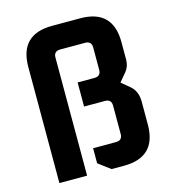

<svg xmlns="http://www.w3.org/2000/svg" viewBox="-110 -832 839 924"><g transform="rotate(-15 310.0 -370.0)"><path d="M72 0V-578Q72 -740 234 -740H374Q536 -740 536 -578V-491Q536 -457 516 -433L481 -391L523 -356Q556 -328 556 -276V-162Q556 0 394 0H332L272 -45V-120H386Q418 -120 418 -152V-293Q418 -325 386 -325H282V-445H366Q398 -445 398 -477V-588Q398 -620 366 -620H242Q210 -620 210 -588V0Z"/></g></svg>

Font: Oxanium ExtraLight
Style: Bold
Weight: 700
Version: Version 2.000